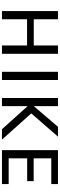

<svg xmlns="http://www.w3.org/2000/svg" viewBox="640 -1240 600 1919"><g transform="rotate(90 939.5 -280.0)"><path d="M517 -560V0H434V-251H172V0H90V-560H172V-318H434V-560Z M779 -560V0H697V-560Z M1271 0 1040 -257V0H959V-560H1040V-318L1247 -560H1345L1113 -293L1375 0Z M1790 -252H1562V-67H1819V0H1480V-560H1819V-493H1562V-317H1790Z"/></g></svg>

Font: Carrois Gothic SC
Style: Regular
Weight: 400
Designer: Ralph du Carrois
Foundry: Ralph du Carrois
Version: Version 1.002